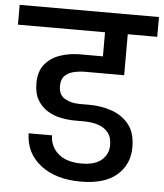

<svg xmlns="http://www.w3.org/2000/svg" viewBox="-77 -787 726 850"><g transform="rotate(5 285.5 -362.0)"><path d="M313 16Q202 16 134.5 -36.5Q67 -89 65 -177H169Q170 -127 206.5 -95.5Q243 -64 310 -64Q369 -64 399 -90Q429 -116 429 -156Q429 -192 411.5 -213Q394 -234 365.5 -242.5Q337 -251 304 -251H265Q234 -251 201.5 -257.5Q169 -264 141.5 -281Q114 -298 97 -327Q80 -356 80 -401Q80 -454 106 -485.5Q132 -517 173.5 -531Q215 -545 261 -545H363V-652H-24V-740H595V-652H464V-470H290Q266 -470 241.5 -464.5Q217 -459 201 -443.5Q185 -428 185 -398Q185 -358 213 -342Q241 -326 278 -326H323Q374 -326 421 -310Q468 -294 498 -257Q528 -220 528 -155Q528 -79 473.5 -31.5Q419 16 313 16Z"/></g></svg>

Font: Poppins Medium
Style: Regular
Weight: 500
Designer: Ninad Kale (Devanagari), Jonny Pinhorn (Latin)
Version: Version 5.002